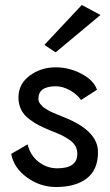

<svg xmlns="http://www.w3.org/2000/svg" viewBox="-20 -740 443 770"><path d="M383 -680 203 -530 158 -560 308 -720ZM91 -161Q100 -119 133.5 -92Q167 -65 210 -65Q290 -65 290 -123Q290 -141 282 -155Q274 -169 256.5 -180.5Q239 -192 225.5 -198.5Q212 -205 186 -215Q157 -227 138 -236.5Q119 -246 97.5 -262Q76 -278 65 -300Q54 -322 54 -349Q54 -403 99 -436.5Q144 -470 203 -470Q258 -470 307 -444Q356 -418 369 -380L305 -339Q288 -363 259.5 -378.5Q231 -394 204 -394Q134 -394 134 -344Q134 -338 136 -332.5Q138 -327 142.5 -322Q147 -317 151.5 -312.5Q156 -308 164.5 -303Q173 -298 178 -295Q183 -292 194.5 -287.5Q206 -283 211 -280.5Q216 -278 229 -273Q242 -268 246 -266Q373 -213 373 -130Q373 -59 328 -24.5Q283 10 205 10Q141 10 88 -28.5Q35 -67 25 -123Z"/></svg>

Font: renner_400book
Style: Book
Weight: 400
Version: Version 003.000 ; ttfautohint (v0.97) -l 8 -r 50 -G 200 -x 1